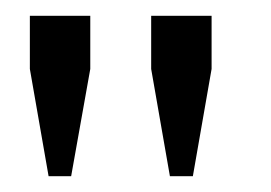

<svg xmlns="http://www.w3.org/2000/svg" viewBox="-20 -715 346 245"><path d="M18.1 -627V-694.8H95.2V-627L70.8 -490.2H42ZM172.9 -627V-694.8H250V-627L226.1 -490.2H196.8Z"/></svg>

Font: SimahzazaarabicW05-Light
Style: Regular
Weight: 300
Designer: Ahmed zaza
Foundry: Ahmed zaza
Version: Version 1.001